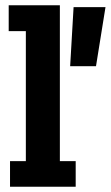

<svg xmlns="http://www.w3.org/2000/svg" viewBox="-20 -708 420 728"><path d="M380 -681H259L246 -457H344ZM267 0V-97H207V-688H13V-590H78V-97H18V0Z"/></svg>

Font: Zilla Slab Bold
Style: Regular
Weight: 700
Designer: Typotheque.com
Foundry: Typotheque type foundry
Version: Version 1.3; 2018